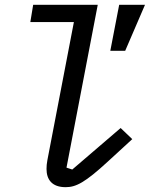

<svg xmlns="http://www.w3.org/2000/svg" viewBox="-20 -760 640 792"><path d="M250.7 12.1C293.3 12.1 330.6 -6.7 425.1 -93.8L525.6 -186.1L477.6 -231.9L278.1 -60.7L254.3 -68.5L383.2 -740.1H116.8L105.1 -669H284.8L175.4 -99.1C172.9 -87.4 171.9 -73.2 171.9 -63.2C171.9 -19.5 194.2 12.1 250.7 12.1ZM435 -550.4H496.4L578.1 -740.1H471.6Z"/></svg>

Font: Margiela Mono Italic Text It
Style: Regular
Weight: 400
Designer: Mike Abbink, Paul van der Laan, Pieter van Rosmalen
Foundry: Bold Monday
Version: Version 2.003 2021